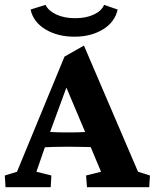

<svg xmlns="http://www.w3.org/2000/svg" viewBox="-24 -781 645 801"><path d="M-1 0 -3.9 -48.8 46.9 -64.5 245.1 -544.9 326.2 -590.8 551.8 -64.5 601.6 -48.8 598.6 0H338.9L335 -48.8L397.5 -64.5L344.7 -190.4L334 -223.6L236.3 -455.1L264.6 -447.3L183.6 -226.6L173.8 -197.3L127.9 -64.5L190.4 -48.8L187.5 0ZM151.4 -166V-232.4Q169.9 -231.4 194.8 -230Q219.7 -228.5 260.7 -228.5Q299.8 -228.5 325.7 -230Q351.6 -231.4 370.1 -232.4V-167Q351.6 -167 325.2 -168Q298.8 -168.9 260.7 -168.9Q220.7 -168.9 195.3 -168Q169.9 -167 151.4 -166ZM410.2 -760.7 466.8 -741.2Q455.1 -688.5 405.3 -658.2Q355.5 -627.9 286.1 -627.9Q216.8 -627.9 166 -658.2Q115.2 -688.5 103.5 -741.2L166 -760.7Q177.7 -736.3 210.4 -720.7Q243.2 -705.1 290 -705.1Q335.9 -705.1 368.2 -720.7Q400.4 -736.3 410.2 -760.7Z"/></svg>

Font: Crimson Pro
Style: Bold
Weight: 700
Designer: Jacques Le Bailly
Foundry: Baron von Fonthausen
Version: Version 1.003